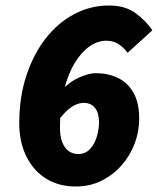

<svg xmlns="http://www.w3.org/2000/svg" viewBox="-20 -666 574 698"><path d="M256 12Q193 12 147 -17Q101 -46 75.5 -98Q50 -150 50 -218Q50 -312 75.5 -390Q101 -468 145.5 -525.5Q190 -583 249.5 -614.5Q309 -646 376 -646Q435 -646 472.5 -618.5Q510 -591 534 -556L444 -474Q431 -492 412 -505Q393 -518 366 -518Q336 -518 306.5 -498Q277 -478 252.5 -438.5Q228 -399 213 -339.5Q198 -280 198 -201Q198 -170 206.5 -148.5Q215 -127 230 -116.5Q245 -106 264 -106Q291 -106 308 -125Q325 -144 332.5 -171Q340 -198 340 -221Q340 -255 325.5 -273.5Q311 -292 284 -292Q271 -292 256.5 -286Q242 -280 226 -266Q210 -252 192 -228L207 -340Q233 -369 268 -384.5Q303 -400 328 -400Q372 -400 408 -383Q444 -366 465 -329.5Q486 -293 486 -234Q486 -188 469.5 -144Q453 -100 422 -65Q391 -30 349 -9Q307 12 256 12Z"/></svg>

Font: Source Sans 3 ExtraLight Black
Style: Italic
Weight: 900
Italic angle: -11°
Version: Version 3.052;hotconv 1.1.0;makeotfexe 2.6.0